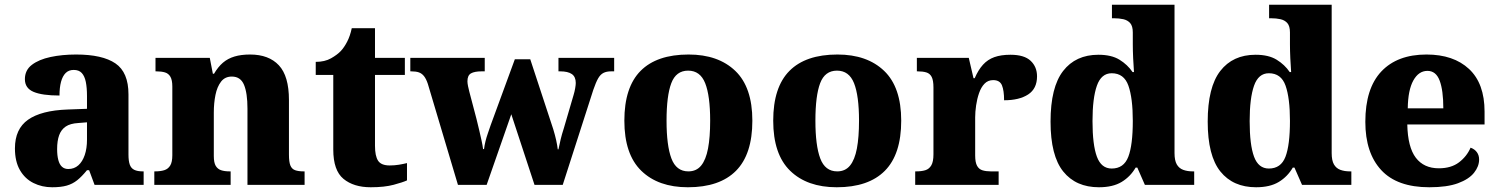

<svg xmlns="http://www.w3.org/2000/svg" viewBox="-20 -780 6322 810"><path d="M200 10Q157 10 121 -8Q85 -26 64 -62.5Q43 -99 43 -154Q43 -236 98.5 -275Q154 -314 265 -318L347 -321V-375Q347 -410 342 -434.5Q337 -459 325 -472Q313 -485 291 -485Q270 -485 257 -472Q244 -459 237.5 -435Q231 -411 231 -377Q158 -377 121.5 -392.5Q85 -408 85 -446Q85 -484 114.5 -506.5Q144 -529 193 -539.5Q242 -550 301 -550Q412 -550 467 -512.5Q522 -475 522 -382V-128Q522 -101 527.5 -85.5Q533 -70 546.5 -63.5Q560 -57 582 -57H586V0H379L356 -62H347Q325 -35 305.5 -19.5Q286 -4 261.5 3Q237 10 200 10ZM268 -67Q293 -67 310.5 -82.5Q328 -98 337.5 -126Q347 -154 347 -191V-264L310 -261Q276 -259 257 -246Q238 -233 229.5 -209.5Q221 -186 221 -151Q221 -124 226 -105Q231 -86 241.5 -76.5Q252 -67 268 -67Z M631 0V-57H634Q657 -57 673 -62Q689 -67 698 -81.5Q707 -96 707 -125V-415Q707 -442 699 -456Q691 -470 676 -474.5Q661 -479 639 -479H636V-536H865L878 -469H883Q900 -498 920.5 -515.5Q941 -533 969 -541.5Q997 -550 1035 -550Q1114 -550 1156.5 -504.5Q1199 -459 1199 -358V-128Q1199 -97 1205 -82Q1211 -67 1225 -62Q1239 -57 1261 -57H1265V0H1024V-322Q1024 -387 1009.5 -422Q995 -457 958 -457Q929 -457 912.5 -435.5Q896 -414 889 -379.5Q882 -345 882 -305V-122Q882 -94 890 -80.5Q898 -67 912.5 -62Q927 -57 949 -57H953V0Z M1544 10Q1472 10 1429 -25.5Q1386 -61 1386 -149V-464H1312V-519Q1350 -519 1376.5 -534Q1403 -549 1418 -565Q1432 -580 1444.5 -604Q1457 -628 1464 -661H1562V-536H1688V-464H1562V-165Q1562 -122 1575 -102Q1588 -82 1624 -82Q1644 -82 1662.5 -85Q1681 -88 1697 -92V-19Q1680 -11 1641 -0.5Q1602 10 1544 10Z M1785 -426Q1778 -447 1769 -458.5Q1760 -470 1747.5 -474.5Q1735 -479 1715 -479H1711V-536H2025V-479H2012Q1982 -479 1967 -470.5Q1952 -462 1952 -437Q1952 -429 1954.5 -416.5Q1957 -404 1960 -393L1990 -279Q1996 -255 2001.5 -231.5Q2007 -208 2011.5 -187.5Q2016 -167 2018 -151H2022Q2024 -167 2028 -183.5Q2032 -200 2038 -217Q2044 -234 2050 -252L2152 -530H2217L2314 -235Q2318 -222 2321 -210.5Q2324 -199 2326.5 -188Q2329 -177 2330.5 -167.5Q2332 -158 2333 -150H2336Q2341 -174 2345.5 -193Q2350 -212 2359 -240L2400 -380Q2404 -393 2406.5 -407.5Q2409 -422 2409 -430Q2409 -456 2392.5 -467.5Q2376 -479 2343 -479H2336V-536H2571V-479H2558Q2539 -479 2526 -472.5Q2513 -466 2503.5 -449.5Q2494 -433 2483 -401L2354 0H2235L2137 -298L2033 0H1912Z M2882 10Q2757 10 2685.5 -59.5Q2614 -129 2614 -271Q2614 -412 2682.5 -481Q2751 -550 2885 -550Q3010 -550 3082 -481Q3154 -412 3154 -271Q3154 -129 3085 -59.5Q3016 10 2882 10ZM2884 -57Q2918 -57 2938 -81.5Q2958 -106 2967 -153.5Q2976 -201 2976 -271Q2976 -376 2955 -429Q2934 -482 2883 -482Q2832 -482 2812 -429Q2792 -376 2792 -271Q2792 -166 2812.5 -111.5Q2833 -57 2884 -57Z M3510 10Q3385 10 3313.5 -59.5Q3242 -129 3242 -271Q3242 -412 3310.5 -481Q3379 -550 3513 -550Q3638 -550 3710 -481Q3782 -412 3782 -271Q3782 -129 3713 -59.5Q3644 10 3510 10ZM3512 -57Q3546 -57 3566 -81.5Q3586 -106 3595 -153.5Q3604 -201 3604 -271Q3604 -376 3583 -429Q3562 -482 3511 -482Q3460 -482 3440 -429Q3420 -376 3420 -271Q3420 -166 3440.5 -111.5Q3461 -57 3512 -57Z M3841 0V-57H3845Q3868 -57 3884 -62Q3900 -67 3909 -82.5Q3918 -98 3918 -129V-411Q3918 -441 3910.5 -455.5Q3903 -470 3888 -474.5Q3873 -479 3851 -479H3848V-536H4067L4087 -450H4092Q4107 -485 4127 -507Q4147 -529 4175 -539Q4203 -549 4243 -549Q4301 -549 4328 -523.5Q4355 -498 4355 -458Q4355 -406 4317.5 -381.5Q4280 -357 4216 -357Q4216 -398 4207 -420Q4198 -442 4170 -442Q4148 -442 4133.5 -427Q4119 -412 4110.5 -387.5Q4102 -363 4098 -335.5Q4094 -308 4094 -285V-124Q4094 -95 4102 -80.5Q4110 -66 4125 -61.5Q4140 -57 4159 -57H4193V0Z M4616 10Q4519 10 4465.5 -56.5Q4412 -123 4412 -267Q4412 -412 4465 -480.5Q4518 -549 4614 -549Q4669 -549 4703 -528Q4737 -507 4758 -476H4764Q4762 -501 4760.5 -534Q4759 -567 4759 -593V-643Q4759 -670 4748 -682.5Q4737 -695 4719 -699Q4701 -703 4679 -703H4671V-760H4935V-134Q4935 -103 4944.5 -86.5Q4954 -70 4971.5 -63.5Q4989 -57 5012 -57H5018V0H4810L4778 -73H4771Q4749 -35 4712 -12.5Q4675 10 4616 10ZM4670 -69Q4721 -69 4740 -118.5Q4759 -168 4759 -270Q4759 -366 4740.5 -418.5Q4722 -471 4670 -471Q4626 -471 4607.5 -418.5Q4589 -366 4589 -269Q4589 -169 4607.5 -119Q4626 -69 4670 -69Z M5279 10Q5182 10 5128.5 -56.5Q5075 -123 5075 -267Q5075 -412 5128 -480.5Q5181 -549 5277 -549Q5332 -549 5366 -528Q5400 -507 5421 -476H5427Q5425 -501 5423.5 -534Q5422 -567 5422 -593V-643Q5422 -670 5411 -682.5Q5400 -695 5382 -699Q5364 -703 5342 -703H5334V-760H5598V-134Q5598 -103 5607.5 -86.5Q5617 -70 5634.5 -63.5Q5652 -57 5675 -57H5681V0H5473L5441 -73H5434Q5412 -35 5375 -12.5Q5338 10 5279 10ZM5333 -69Q5384 -69 5403 -118.5Q5422 -168 5422 -270Q5422 -366 5403.5 -418.5Q5385 -471 5333 -471Q5289 -471 5270.5 -418.5Q5252 -366 5252 -269Q5252 -169 5270.5 -119Q5289 -69 5333 -69Z M6010 10Q5874 10 5807 -62.5Q5740 -135 5740 -266Q5740 -407 5807.5 -478.5Q5875 -550 5998 -550Q6112 -550 6177.5 -489Q6243 -428 6243 -309V-255H5917Q5919 -159 5953 -114.5Q5987 -70 6050 -70Q6102 -70 6135 -95Q6168 -120 6184 -157Q6201 -151 6210.5 -138Q6220 -125 6220 -107Q6220 -78 6198.5 -51Q6177 -24 6131 -7Q6085 10 6010 10ZM6069 -323Q6069 -399 6053.5 -440Q6038 -481 6002 -481Q5965 -481 5942.5 -440.5Q5920 -400 5919 -323Z"/></svg>

Font: Noto Serif Gujarati ExtraBold
Style: Regular
Weight: 800
Version: Version 2.102